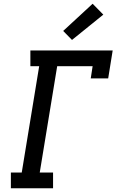

<svg xmlns="http://www.w3.org/2000/svg" viewBox="-20 -1004 640 1024"><path d="M38 0V-84H96L189 -651H142V-735H581L557 -586H464L474 -651H285L192 -84H263V0ZM364 -791 317 -839 474 -984 531 -926Z"/></svg>

Font: Iosevka Etoile Medium
Style: Italic
Weight: 500
Italic angle: -9°
Designer: Belleve Invis
Foundry: Belleve Invis
Version: Version 22.1.2; ttfautohint (v1.8.4)